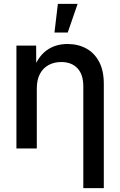

<svg xmlns="http://www.w3.org/2000/svg" viewBox="-20 -764 619 988"><path d="M169.4 -308.6V0H64.5V-529.3H166L166.5 -398.4H148.4Q172.9 -469.7 218.3 -503.7Q263.7 -537.6 327.6 -537.6Q381.8 -537.6 424.1 -514.4Q466.3 -491.2 490.2 -445.8Q514.2 -400.4 514.2 -332.5V204.1H408.7V-319.8Q408.7 -380.4 378.7 -412.6Q348.6 -444.8 294.9 -444.8Q259.3 -444.8 231 -429.9Q202.6 -415 186 -384.8Q169.4 -354.5 169.4 -308.6ZM260.3 -596.7 277.8 -744.1H379.4L328.6 -596.7Z"/></svg>

Font: Inter 24pt Medium
Style: Regular
Weight: 500
Designer: Rasmus Andersson
Foundry: rsms
Version: Version 4.001;git-66647c0bb